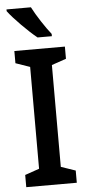

<svg xmlns="http://www.w3.org/2000/svg" viewBox="-62 -968 456 1003"><g transform="rotate(-5 166.5 -467.0)"><path d="M140 -934H12V-925C40 -886 118 -808 161 -774H236V-786C207 -822 163 -889 140 -934ZM299 0V-64L223 -90V-624L299 -650V-714H34V-650L109 -624V-90L34 -64V0Z"/></g></svg>

Font: Noto Sans UI SemiCondensed Medium
Style: Regular
Weight: 500
Width: 4
Designer: Monotype Design Team
Foundry: Monotype Imaging Inc.
Version: Version 1.901